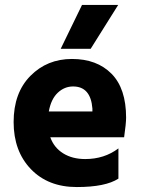

<svg xmlns="http://www.w3.org/2000/svg" viewBox="-20 -750 573 775"><path d="M346 -553H225L311 -730H457ZM275 -401Q240 -401 213 -375.5Q186 -350 177 -300H353V-312Q346 -401 275 -401ZM458 -29Q406 5 290 5Q174 5 104.5 -67.5Q35 -140 35 -257.5Q35 -375 102.5 -443.5Q170 -512 270.5 -512Q371 -512 430 -452.5Q489 -393 489 -275Q489 -252 481 -196H183Q198 -154 235 -131Q272 -108 324 -108Q401 -108 458 -151Z"/></svg>

Font: Hind Jalandhar
Style: Bold
Weight: 700
Designer: Namrata Goyal
Foundry: Indian Type Foundry
Version: Version 0.702;PS 1.0;hotconv 1.0.81;makeotf.lib2.5.63406